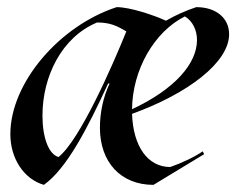

<svg xmlns="http://www.w3.org/2000/svg" viewBox="-20 -504 662 538"><path d="M103 14C167 -32 224 -142 283 -270H287C269 -231 260 -189 260 -146C260 -50 318 14 410 14L552 -72L548 -80C527 -65 489 -47 457 -36C394 -36 353 -94 350 -185C508 -242 622 -330 622 -408C622 -453 586 -484 530 -484C500 -474 471 -461 445 -446C410 -462 344 -484 307 -484C147 -432 9 -272 9 -128C9 -60 47 -2 103 14ZM144 -64C116 -72 99 -119 99 -180C99 -290 153 -400 252 -441C288 -441 307 -432 334 -416C294 -317 204 -112 144 -64ZM350 -198C351 -308 412 -415 498 -458C520 -445 532 -419 532 -392C532 -326 470 -254 350 -198Z"/></svg>

Font: Mazius Display Extra italic
Style: Regular
Weight: 400
Italic angle: -17°
Designer: Alberto Casagrande & Collletttivo
Foundry: Collletttivo
Version: Version 2.000;Glyphs 3.2 (3217)